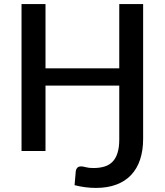

<svg xmlns="http://www.w3.org/2000/svg" viewBox="-20 -740 808 941"><path d="M681.5 -59.5V-720H564.5V-405H203V-720H85.5V0H203V-320.5H564.5V-57C564.5 -31 561.8 -9.1 556.2 8.8C550.8 26.6 542.7 41.1 532 52.2C521.3 63.4 508.1 71.4 492.2 76.2C476.4 81.1 458.3 83.5 438 83.5C422.7 83.5 410.2 82.2 400.7 79.5C391.2 76.8 383.5 75.5 377.5 75.5C369.5 75.5 363.4 77.6 359.2 81.8C355.1 85.9 352.5 91.2 351.5 97.5L345.5 167.5C363.8 172.2 381.5 175.6 398.5 177.7C415.5 179.9 432.7 181 450 181C488 181 521.4 175.6 550.2 164.7C579.1 153.9 603.2 138.2 622.7 117.5C642.2 96.8 656.9 71.6 666.7 41.7C676.6 11.9 681.5 -21.8 681.5 -59.5Z"/></svg>

Font: Lato Semibold
Style: Regular
Weight: 600
Designer: Lukasz Dziedzic
Foundry: tyPoland Lukasz Dziedzic
Version: Version 2.006; 2014-01-15